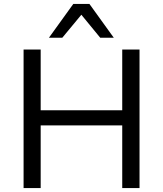

<svg xmlns="http://www.w3.org/2000/svg" viewBox="-20 -957 829 977"><path d="M100 0V-705H187V-396H602V-705H690V0H602V-319H187V0ZM229 -765 353 -937H435L559 -765H490L394 -882L297 -765Z"/></svg>

Font: Nunito Sans 9pt
Style: Regular
Weight: 400
Version: Version 3.101;gftools[0.9.27]